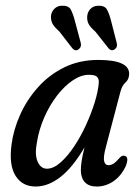

<svg xmlns="http://www.w3.org/2000/svg" viewBox="-20 -656 500 684"><path d="M357 -131.5Q347.5 -96 351 -81.8Q354.5 -67.5 366 -67.5Q375.5 -67.5 384.5 -73.2Q393.5 -79 406 -93.5Q415 -103.5 423.5 -101Q441 -97.5 428 -64Q411.5 -29 384 -10.2Q356.5 8.5 324.5 8.5Q296.5 8.5 282.2 -7Q268 -22.5 268 -50Q268 -63.5 270.8 -82Q273.5 -100.5 281 -131Q239.5 -60 195.8 -25.8Q152 8.5 107 8.5Q59.5 8.5 35.5 -29.5Q11.5 -67.5 21 -140.5Q28 -194.5 52 -247.8Q76 -301 115.5 -345.2Q155 -389.5 209 -416Q263 -442.5 330 -442.5Q443.5 -442.5 440 -390Q438.5 -372 427 -362Q415.5 -352 409.5 -331ZM111.5 -149Q103 -104.5 114.2 -79.8Q125.5 -55 147 -55Q170.5 -55 195.5 -77Q220.5 -99 244 -134.2Q267.5 -169.5 286.5 -211Q305.5 -252.5 317.8 -292.5Q330 -332.5 332 -362.5Q332.5 -376 325.2 -382.8Q318 -389.5 296.5 -389.5Q268.5 -389.5 239 -369.5Q209.5 -349.5 183.2 -315.5Q157 -281.5 138 -238.5Q119 -195.5 111.5 -149ZM246.5 -582.5 267.5 -504Q271.5 -489 260.5 -480.5Q249 -472 238.5 -483L192 -543Q175 -558.5 168.2 -569.5Q161.5 -580.5 161.5 -596Q162 -612.5 172.8 -623.8Q183.5 -635 198.5 -635.5Q224 -637 232 -622.2Q240 -607.5 246.5 -582.5ZM375.5 -582.5 395.5 -504.5Q400 -488.5 389 -480.5Q377.5 -472.5 367.5 -483L320 -543Q303 -558 296.5 -569.2Q290 -580.5 290.5 -595.5Q291 -612 301.2 -623.2Q311.5 -634.5 327.5 -635.5Q352.5 -637 360.8 -622.5Q369 -608 375.5 -582.5Z"/></svg>

Font: Fraunces 144pt S100
Style: Italic
Weight: 400
Italic angle: -16°
Version: Version 1.000; ttfautohint (v1.8.3)